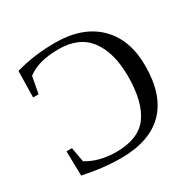

<svg xmlns="http://www.w3.org/2000/svg" viewBox="-151 -811 967 970"><g transform="rotate(-30 333.0 -326.0)"><path d="M524 -332Q524 -469 466 -547Q408 -625 288 -625Q168 -625 105 -575L87 -478H55L58 -631Q164 -662 289 -662Q447 -662 536.5 -575.5Q626 -489 626 -333Q626 -164 540.5 -77Q455 10 287 10Q183 10 68 -15L65 -158H97L112 -73Q183 -29 283 -29Q413 -29 468.5 -105.5Q524 -182 524 -332Z"/></g></svg>

Font: Libra Serif Modern
Style: Regular
Weight: 400
Designer: Stefan Peev, Context Ltd
Foundry: Stefan Peev, Context Ltd
Version: Version 1.000